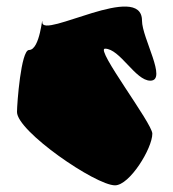

<svg xmlns="http://www.w3.org/2000/svg" viewBox="-20 -686 519 576"><path d="M31 -350C31 -292 267 -130 325 -130C369 -130 437 -241 437 -285C437 -316 265 -540 295 -540C340 -540 386 -444 431 -444C483 -444 406 -572 406 -624C406 -743 107 -568 107 -619C107 -646 101 -536 67 -536C43 -536 31 -375 31 -350Z"/></svg>

Font: CiSf CamouflageKit II
Style: Regular
Weight: 400
Version: Version 1